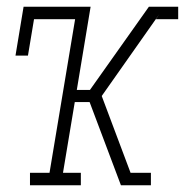

<svg xmlns="http://www.w3.org/2000/svg" viewBox="-20 -550 549 570"><path d="M443 -493 453 -508 457 -530H509V-493ZM69 0V-37H127L203 -493H81L63 -385H26L50 -530H249L208 -283H247L422 -530H457L453 -508Q410 -447 367.5 -386.5Q325 -326 282 -265L368 -36V-37H428V0H369L373 -22L369 0H339L246 -247H202L167 -37H220V0Z"/></svg>

Font: Iosevka Slab XLtObl
Style: Regular
Weight: 200
Italic angle: -9°
Monospace: yes
Designer: Belleve Invis
Foundry: Belleve Invis
Version: Version 11.1.1; ttfautohint (v1.8.3)